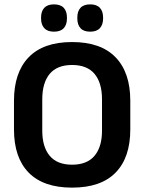

<svg xmlns="http://www.w3.org/2000/svg" viewBox="-20 -845 660 879"><path d="M310 14Q178.5 14 111.2 -54.8Q44 -123.5 44 -252.5V-384Q44 -513 111.2 -582.8Q178.5 -652.5 310 -652.5Q441.5 -652.5 509 -582.8Q576.5 -513 576.5 -384V-252.5Q576.5 -123.5 509.2 -54.8Q442 14 310 14ZM310 -91Q378.5 -91 412.8 -131.8Q447 -172.5 447 -247V-390Q447 -466 412.8 -506.8Q378.5 -547.5 310 -547.5Q241.5 -547.5 207.5 -506.8Q173.5 -466 173.5 -390V-247Q173.5 -172.5 207.5 -131.8Q241.5 -91 310 -91ZM227 -700Q197.5 -700 182.8 -716Q168 -732 168 -760.5V-764.5Q168 -793.5 182.8 -809.2Q197.5 -825 227 -825Q257 -825 271.8 -809.2Q286.5 -793.5 286.5 -764.5V-760.5Q286.5 -732 271.8 -716Q257 -700 227 -700ZM393 -700Q363 -700 348.5 -716Q334 -732 334 -760.5V-764.5Q334 -793.5 348.5 -809.2Q363 -825 393 -825Q422.5 -825 437.2 -809.2Q452 -793.5 452 -764.5V-760.5Q452 -732 437.2 -716Q422.5 -700 393 -700Z"/></svg>

Font: Anek Bangla
Style: Semi-bold
Weight: 600
Designer: Sulekha Rajkumar (Bangla), Yesha Goshar (Latin)
Foundry: Ek Type
Version: Version 1.002;March 21, 2022;FontCreator 13.0.0.2683 64-bit